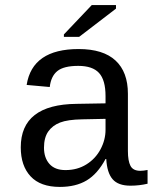

<svg xmlns="http://www.w3.org/2000/svg" viewBox="-20 -733 640 763"><path d="M537.6 -54.2Q550.3 -54.2 566.4 -57.6V-2.9Q533.2 4.9 498.5 4.9Q449.7 4.9 427.5 -20.8Q405.3 -46.4 402.3 -101.1H399.4Q367.7 -42 324.5 -16.1Q281.2 9.8 217.8 9.8Q140.6 9.8 101.6 -32.2Q62.5 -74.2 62.5 -147.5Q62.5 -317.9 284.2 -320.3L399.4 -322.3V-351.1Q399.4 -415 373.5 -443.1Q347.7 -471.2 291 -471.2Q233.4 -471.2 208 -450.7Q182.6 -430.2 177.7 -387.2L85.9 -395.5Q108.4 -538.1 292.5 -538.1Q390.1 -538.1 439.2 -492.4Q488.3 -446.8 488.3 -360.4V-132.8Q488.3 -93.8 498.5 -74Q508.8 -54.2 537.6 -54.2ZM240.2 -57.1Q287.1 -57.1 323.2 -79.6Q359.4 -102.1 379.4 -139.6Q399.4 -177.2 399.4 -217.3V-260.7L306.6 -258.8Q249 -257.8 218.8 -246.1Q188.5 -234.4 171.6 -210.2Q154.8 -186 154.8 -146Q154.8 -106 176.5 -81.5Q198.2 -57.1 240.2 -57.1ZM233.9 -586.4V-596.2L344.7 -712.9H440.9V-698.7L294.4 -586.4Z"/></svg>

Font: Cousine
Style: Regular
Weight: 400
Monospace: yes
Designer: Steve Matteson
Foundry: Ascender Corporation
Version: Version 1.20